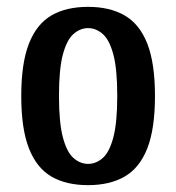

<svg xmlns="http://www.w3.org/2000/svg" viewBox="-20 -530 513 560"><path d="M237 10Q173 10 130 -15Q87 -40 64.5 -97Q42 -154 42 -250Q42 -346 64.5 -403Q87 -460 130 -485Q173 -510 237 -510Q300 -510 343.5 -485Q387 -460 409.5 -403Q432 -346 432 -250Q432 -154 409.5 -97Q387 -40 343.5 -15Q300 10 237 10ZM237 -52Q260 -52 279.5 -69Q299 -86 310.5 -129Q322 -172 322 -250Q322 -329 310.5 -371.5Q299 -414 279.5 -431Q260 -448 237 -448Q214 -448 194.5 -431Q175 -414 163.5 -371.5Q152 -329 152 -250Q152 -172 163.5 -129Q175 -86 194.5 -69Q214 -52 237 -52Z"/></svg>

Font: Cuprum SemiBold
Style: Regular
Weight: 600
Designer: Jovanny Lemonad
Foundry: Jovanny Lemonad
Version: Version 3.000